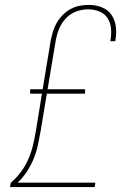

<svg xmlns="http://www.w3.org/2000/svg" viewBox="-20 -763 540 783"><path d="M21 0 24 -18Q48 -38 66.5 -63.5Q85 -89 97 -117.5Q109 -146 115.5 -175Q122 -204 127 -233L151 -381H103V-399H154L187 -599Q191 -617 196.5 -635.5Q202 -654 212 -671Q222 -688 236.5 -702.5Q251 -717 268.5 -726.5Q286 -736 305 -739.5Q324 -743 343 -743Q370 -743 394.5 -733.5Q419 -724 433.5 -704Q448 -684 452 -657Q456 -630 451 -603Q451 -601 450.5 -599Q450 -597 450 -595H430Q430 -597 430.5 -598.5Q431 -600 431 -602Q435 -625 432.5 -648.5Q430 -672 418 -690Q406 -708 384.5 -716.5Q363 -725 340 -725Q315 -725 290.5 -716Q266 -707 248 -687.5Q230 -668 220.5 -644Q211 -620 207 -596L174 -399H327V-381H171L146 -230Q141 -202 135 -173.5Q129 -145 118 -117.5Q107 -90 90.5 -64.5Q74 -39 52 -18H369L366 0Z"/></svg>

Font: Iosevka Curly Slab ThObl
Style: Regular
Weight: 100
Italic angle: -9°
Monospace: yes
Designer: Belleve Invis
Foundry: Belleve Invis
Version: Version 11.0.0; ttfautohint (v1.8.3)